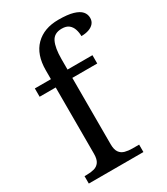

<svg xmlns="http://www.w3.org/2000/svg" viewBox="-190 -855 820 941"><g transform="rotate(-30 219.5 -385.0)"><path d="M27 0V-42H40Q63 -42 81.5 -47Q100 -52 111 -67.5Q122 -83 122 -114V-489H31V-536H122V-586Q122 -675 169.5 -722.5Q217 -770 299 -770Q351 -770 381.5 -761Q412 -752 425.5 -736.5Q439 -721 439 -700Q439 -682 428.5 -669.5Q418 -657 399.5 -650.5Q381 -644 357 -644Q357 -664 351 -682.5Q345 -701 331 -712.5Q317 -724 291 -724Q248 -724 232 -691Q216 -658 216 -595V-536H357V-489H216V-114Q216 -83 227 -67.5Q238 -52 257 -47Q276 -42 298 -42H336V0Z"/></g></svg>

Font: Noto Serif Lao
Style: Regular
Weight: 400
Designer: Monotype Design Team
Foundry: Monotype Imaging Inc.
Version: Version 2.003